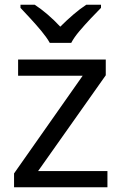

<svg xmlns="http://www.w3.org/2000/svg" viewBox="-20 -786 510 806"><path d="M431 0H39V-58L327 -468H56V-536H424V-470L140 -68H431ZM189 -606Q176 -629 154 -655.5Q132 -682 108 -708Q84 -734 66 -753V-766H126Q152 -749 180 -725Q208 -701 233 -674Q260 -701 288 -725Q316 -749 342 -766H404V-753Q385 -734 360.5 -708Q336 -682 313.5 -655.5Q291 -629 279 -606Z"/></svg>

Font: Noto Sans Marchen
Style: Regular
Weight: 400
Designer: Monotype Design Team
Foundry: Monotype Imaging Inc.
Version: Version 2.003; ttfautohint (v1.8.4.7-5d5b)